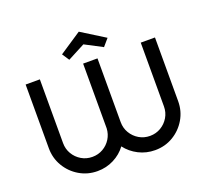

<svg xmlns="http://www.w3.org/2000/svg" viewBox="-149 -1088 1361 1268"><g transform="rotate(-20 531.5 -454.0)"><path d="M986 -252Q986 -183 952 -125.5Q918 -68 861 -34Q804 0 734 0Q672 0 619 -27Q566 -54 531 -100Q497 -54 444 -27Q391 0 329 0Q260 0 202.5 -34Q145 -68 111 -125.5Q77 -183 77 -252V-700H177V-252Q177 -210 197.5 -175.5Q218 -141 252.5 -120.5Q287 -100 329 -100Q370 -100 404 -119.5Q438 -139 458.5 -172Q479 -205 481 -245V-700H582V-252Q582 -210 602.5 -175.5Q623 -141 657.5 -120.5Q692 -100 734 -100Q776 -100 810.5 -120.5Q845 -141 865.5 -175.5Q886 -210 886 -252V-700H986ZM648 -755 526 -819 404 -755 371 -805 526 -908 691 -805Z"/></g></svg>

Font: Bruno Ace
Style: Regular
Weight: 400
Version: Version 1.100; ttfautohint (v1.8.4.7-5d5b);gftools[0.9.27]